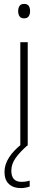

<svg xmlns="http://www.w3.org/2000/svg" viewBox="-20 -745 245 983"><path d="M103 -725Q121 -725 127.5 -714.5Q134 -704 134 -688Q134 -672 127 -661.5Q120 -651 103 -651Q87 -651 80 -661.5Q73 -672 73 -688Q73 -704 80 -714.5Q87 -725 103 -725ZM122 -529V0H84V-529ZM38 129Q38 186 90 186Q103 186 114.5 184Q126 182 132 180V210Q124 213 112 215.5Q100 218 86 218Q48 218 25.5 197Q3 176 3 135Q3 97 27 60Q51 23 96 -11L120 0Q84 31 61 62.5Q38 94 38 129Z"/></svg>

Font: Noto Sans Armenian SemiCondensed ExtraLight
Style: Regular
Weight: 200
Width: 4
Designer: Monotype Design Team
Foundry: Monotype Imaging Inc.
Version: Version 2.008; ttfautohint (v1.8.4.7-5d5b)